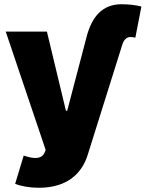

<svg xmlns="http://www.w3.org/2000/svg" viewBox="-20 -678 681 897"><path d="M162.1 199.2C292 199.2 362.3 133.8 389.6 45.9L551.8 -470.7C557.6 -488.3 565.4 -498 577.1 -502.9C585 -505.9 595.7 -505.9 612.3 -502L640.6 -647.5C614.3 -654.3 581.1 -658.2 547.9 -658.2C460.9 -658.2 410.2 -603.5 384.8 -506.8L293.9 -160.2H288.1L199.2 -530.3H6.8L193.4 22.5L188.5 34.2C174.8 66.4 138.7 65.4 90.8 48.8L50.8 180.7C79.1 192.4 119.1 199.2 162.1 199.2Z"/></svg>

Font: Pretendard Black
Style: Regular
Weight: 900
Designer: Base glyphs from Inter by Rasmus Andersson; Hangeul glyphs from Noto Sans CJK(Source Han Sans) by Jang Soo-young and Kan
Foundry: Kil Hyung-jin
Version: Version 1.309;Glyphs 3.2 (3225)